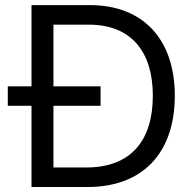

<svg xmlns="http://www.w3.org/2000/svg" viewBox="-20 -748 763 768"><path d="M330.6 0C552.2 0 679.2 -137.7 679.2 -365.2C679.2 -590.8 552.2 -727.5 340.3 -727.5H106V-402.8H11.2V-324.7H106V0ZM193.8 -78.1V-324.7H382.3V-402.8H193.8V-649.4H334.5C505.4 -649.4 591.3 -541 591.3 -365.2C591.3 -187.5 505.4 -78.1 324.7 -78.1Z"/></svg>

Font: Raveo Display Display
Style: Regular
Weight: 400
Designer: Jakub Foglar, Rasmus Andersson (Inter)
Foundry: Jakubfoglar.com
Version: Version 1.100;Glyphs 3.2.3 (3260)